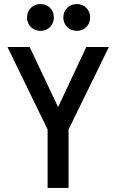

<svg xmlns="http://www.w3.org/2000/svg" viewBox="-20 -933 579 952"><path d="M216 -1H320V-291L520 -700H408L268 -402L127 -700H17L216 -291ZM114 -846C114 -808 143 -780 181 -780C218 -780 247 -808 247 -846C247 -885 219 -913 181 -913C143 -913 114 -885 114 -846ZM294 -846C294 -808 323 -780 361 -780C398 -780 427 -808 427 -846C427 -885 399 -913 361 -913C323 -913 294 -885 294 -846Z"/></svg>

Font: Vanilla Cream DemiBold
Style: Regular
Weight: 600
Designer: Jeremy Tribby, Jinavaṁso
Foundry: Tribby Type
Version: Version 1.422;Glyphs 3.1.2 (3151)